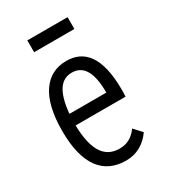

<svg xmlns="http://www.w3.org/2000/svg" viewBox="-160 -700 695 789"><g transform="rotate(-30 187.5 -305.5)"><path d="M98 -565H289V-621H98ZM204 10C255 10 295 -14 324 -55L290 -92C269 -63 243 -46 205 -46C140 -46 98 -91 95 -219H332C333 -230 333 -239 333 -251C333 -410 277 -468 194 -468C99 -468 36 -392 36 -227C36 -64 98 10 204 10ZM97 -273C107 -379 141 -415 190 -415C245 -415 272 -368 272 -273Z"/></g></svg>

Font: Inconsolata Condensed
Style: Regular
Weight: 400
Width: 3
Monospace: yes
Designer: Raph Levien, Cyreal, Brenton Simpson
Foundry: Raph Levien, Cyreal, Google
Version: Version 3.100